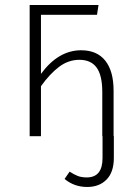

<svg xmlns="http://www.w3.org/2000/svg" viewBox="-20 -542 526 764"><path d="M433 -1V86Q433 143 404 172.5Q375 202 327 202Q275 202 237 170L257 141Q274 152 289 158Q304 164 325 164Q388 164 388 87V0H387V-176Q387 -242 364.5 -273Q342 -304 296 -304Q252 -304 215 -276Q178 -248 143 -199V0H98V-522H372L366 -483H143V-248Q212 -342 303 -342Q366 -342 399 -300.5Q432 -259 432 -181V-1Z"/></svg>

Font: Fira Sans Condensed ExtraLight
Style: Regular
Weight: 275
Width: 3
Designer: Carrois Corporate & Edenspiekermann AG
Foundry: Carrois Corporate GbR & Edenspiekermann AG
Version: Version 4.203